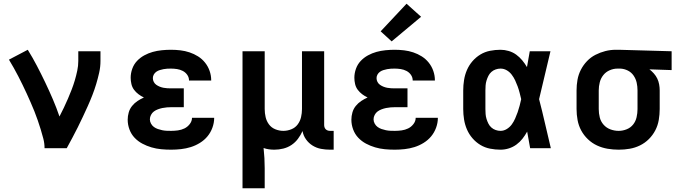

<svg xmlns="http://www.w3.org/2000/svg" viewBox="-20 -795 3640 1030"><path d="M219 0Q219 -26 212.5 -51Q206 -76 198.5 -100.5Q191 -125 182.5 -149.5Q174 -174 164.5 -198Q155 -222 144.5 -245.5Q134 -269 123.5 -292.5Q113 -316 101.5 -339Q90 -362 78.5 -385Q67 -408 54 -430.5Q41 -453 28 -475L129 -528Q155 -486 178 -442Q201 -398 222.5 -353Q244 -308 263.5 -262.5Q283 -217 299 -170Q311 -193 322.5 -217Q334 -241 344.5 -265.5Q355 -290 364.5 -314.5Q374 -339 381.5 -364.5Q389 -390 394.5 -416Q400 -442 400 -468V-520H519V-468Q519 -436 512 -405Q505 -374 496 -344Q487 -314 475.5 -284.5Q464 -255 451 -226Q438 -197 424.5 -168.5Q411 -140 397 -111.5Q383 -83 368 -55.5Q353 -28 338 0Z M898 8Q871 8 844.5 5.5Q818 3 792.5 -4.5Q767 -12 743.5 -24.5Q720 -37 702 -56Q684 -75 674.5 -100.5Q665 -126 665 -153Q665 -172 670.5 -191.5Q676 -211 688.5 -226.5Q701 -242 717.5 -253Q734 -264 752 -272Q737 -279 723 -289.5Q709 -300 699 -313.5Q689 -327 685 -344Q681 -361 681 -378Q681 -402 689.5 -426Q698 -450 715 -468Q732 -486 754 -498Q776 -510 799.5 -516.5Q823 -523 848 -525.5Q873 -528 897 -528Q923 -528 948 -525Q973 -522 997 -514Q1021 -506 1042.5 -492.5Q1064 -479 1080 -459Q1096 -439 1104.5 -414.5Q1113 -390 1113 -365Q1113 -364 1113 -363.5Q1113 -363 1113 -363H994Q994 -363 994 -363Q994 -363 994 -363Q994 -380 984.5 -393.5Q975 -407 960.5 -414.5Q946 -422 929.5 -424.5Q913 -427 897 -427Q887 -427 877 -426.5Q867 -426 857 -424Q847 -422 837 -419Q827 -416 818.5 -410Q810 -404 805 -395Q800 -386 800 -376Q800 -376 800 -376Q800 -376 800 -376Q800 -365 805 -355.5Q810 -346 818.5 -340Q827 -334 837 -330Q847 -326 857.5 -324Q868 -322 878.5 -321.5Q889 -321 900 -321H966V-220H900Q888 -220 875.5 -219Q863 -218 851 -215.5Q839 -213 827 -208.5Q815 -204 805.5 -197Q796 -190 790 -178.5Q784 -167 784 -155Q784 -143 790 -132Q796 -121 805.5 -114Q815 -107 826.5 -103Q838 -99 850 -96.5Q862 -94 874 -93.5Q886 -93 898 -93Q916 -93 934.5 -95.5Q953 -98 969.5 -106Q986 -114 998 -129.5Q1010 -145 1010 -163H1129Q1129 -163 1129 -163Q1129 -163 1129 -163Q1129 -136 1119.5 -110Q1110 -84 1093 -63.5Q1076 -43 1052.5 -28.5Q1029 -14 1003.5 -6Q978 2 951 5Q924 8 898 8Z M1281 215V-520H1400V-210Q1400 -188 1405 -166.5Q1410 -145 1423 -127.5Q1436 -110 1457 -101.5Q1478 -93 1500 -93Q1522 -93 1543 -101.5Q1564 -110 1577 -127.5Q1590 -145 1595 -166.5Q1600 -188 1600 -210V-520H1719V-124Q1719 -118 1721 -112Q1723 -106 1727.5 -101.5Q1732 -97 1738 -95Q1744 -93 1750 -93H1770V8H1750Q1726 8 1702 3.5Q1678 -1 1657 -14Q1636 -27 1621.5 -47.5Q1607 -68 1603 -92Q1593 -70 1578.5 -50.5Q1564 -31 1544 -17.5Q1524 -4 1500 2Q1476 8 1452 8Q1437 8 1422.5 6Q1408 4 1394 -1Q1397 26 1398.5 53Q1400 80 1400 107V215Z M2098 8Q2071 8 2044.5 5.5Q2018 3 1992.5 -4.5Q1967 -12 1943.5 -24.5Q1920 -37 1902 -56Q1884 -75 1874.5 -100.5Q1865 -126 1865 -153Q1865 -172 1870.5 -191.5Q1876 -211 1888.5 -226.5Q1901 -242 1917.5 -253Q1934 -264 1952 -272Q1937 -279 1923 -289.5Q1909 -300 1899 -313.5Q1889 -327 1885 -344Q1881 -361 1881 -378Q1881 -402 1889.5 -426Q1898 -450 1915 -468Q1932 -486 1954 -498Q1976 -510 1999.5 -516.5Q2023 -523 2048 -525.5Q2073 -528 2097 -528Q2123 -528 2148 -525Q2173 -522 2197 -514Q2221 -506 2242.5 -492.5Q2264 -479 2280 -459Q2296 -439 2304.5 -414.5Q2313 -390 2313 -365Q2313 -364 2313 -363.5Q2313 -363 2313 -363H2194Q2194 -363 2194 -363Q2194 -363 2194 -363Q2194 -380 2184.5 -393.5Q2175 -407 2160.5 -414.5Q2146 -422 2129.5 -424.5Q2113 -427 2097 -427Q2087 -427 2077 -426.5Q2067 -426 2057 -424Q2047 -422 2037 -419Q2027 -416 2018.5 -410Q2010 -404 2005 -395Q2000 -386 2000 -376Q2000 -376 2000 -376Q2000 -376 2000 -376Q2000 -365 2005 -355.5Q2010 -346 2018.5 -340Q2027 -334 2037 -330Q2047 -326 2057.5 -324Q2068 -322 2078.5 -321.5Q2089 -321 2100 -321H2166V-220H2100Q2088 -220 2075.5 -219Q2063 -218 2051 -215.5Q2039 -213 2027 -208.5Q2015 -204 2005.5 -197Q1996 -190 1990 -178.5Q1984 -167 1984 -155Q1984 -143 1990 -132Q1996 -121 2005.5 -114Q2015 -107 2026.5 -103Q2038 -99 2050 -96.5Q2062 -94 2074 -93.5Q2086 -93 2098 -93Q2116 -93 2134.5 -95.5Q2153 -98 2169.5 -106Q2186 -114 2198 -129.5Q2210 -145 2210 -163H2329Q2329 -163 2329 -163Q2329 -163 2329 -163Q2329 -136 2319.5 -110Q2310 -84 2293 -63.5Q2276 -43 2252.5 -28.5Q2229 -14 2203.5 -6Q2178 2 2151 5Q2124 8 2098 8ZM2081 -573 2022 -627 2161 -775 2239 -705Z M2665 8Q2637 8 2609 2.5Q2581 -3 2557 -17.5Q2533 -32 2514.5 -53.5Q2496 -75 2485 -100.5Q2474 -126 2469.5 -154Q2465 -182 2465 -210V-310Q2465 -338 2469.5 -366Q2474 -394 2485 -419.5Q2496 -445 2514.5 -466.5Q2533 -488 2557 -502.5Q2581 -517 2609 -522.5Q2637 -528 2665 -528Q2687 -528 2709 -521.5Q2731 -515 2749 -502Q2767 -489 2781.5 -471.5Q2796 -454 2807 -435Q2811 -456 2814.5 -477.5Q2818 -499 2822 -520H2933Q2917 -456 2902.5 -391.5Q2888 -327 2872 -263Q2889 -198 2904 -132Q2919 -66 2935 0H2824Q2820 -22 2816 -44.5Q2812 -67 2808 -89Q2797 -69 2783 -51Q2769 -33 2750.5 -19.5Q2732 -6 2710 1Q2688 8 2665 8ZM2665 -93Q2683 -93 2699 -103Q2715 -113 2725.5 -127.5Q2736 -142 2743.5 -159Q2751 -176 2757 -193Q2763 -210 2767.5 -227.5Q2772 -245 2776 -263Q2772 -280 2767.5 -297.5Q2763 -315 2757 -331.5Q2751 -348 2743.5 -364Q2736 -380 2725 -394.5Q2714 -409 2698.5 -418Q2683 -427 2665 -427Q2652 -427 2639 -422.5Q2626 -418 2616 -409Q2606 -400 2600 -388Q2594 -376 2590 -363Q2586 -350 2585 -336.5Q2584 -323 2584 -310V-210Q2584 -197 2585 -183.5Q2586 -170 2590 -157Q2594 -144 2600 -132Q2606 -120 2616 -111Q2626 -102 2639 -97.5Q2652 -93 2665 -93Z M3299 8Q3269 8 3239.5 3Q3210 -2 3183 -14.5Q3156 -27 3134 -48Q3112 -69 3098 -95Q3084 -121 3078.5 -150.5Q3073 -180 3073 -210V-310Q3073 -339 3078 -367Q3083 -395 3096 -420.5Q3109 -446 3129 -467Q3149 -488 3174.5 -501Q3200 -514 3227.5 -521Q3255 -528 3284 -528Q3288 -528 3292 -528Q3296 -528 3300 -528L3583 -520V-419L3464 -423Q3477 -413 3488 -400.5Q3499 -388 3506 -373.5Q3513 -359 3516 -342.5Q3519 -326 3519 -310V-210Q3519 -181 3514 -151.5Q3509 -122 3495.5 -96Q3482 -70 3461 -49Q3440 -28 3413.5 -15Q3387 -2 3358 3Q3329 8 3299 8ZM3299 -93Q3321 -93 3342 -101.5Q3363 -110 3376.5 -127Q3390 -144 3395 -166Q3400 -188 3400 -210V-310Q3400 -331 3395.5 -351.5Q3391 -372 3379 -389.5Q3367 -407 3348 -416.5Q3329 -426 3308 -427H3300Q3298 -427 3296.5 -427Q3295 -427 3293 -427Q3271 -427 3250.5 -418Q3230 -409 3216.5 -392Q3203 -375 3197.5 -353.5Q3192 -332 3192 -310V-210Q3192 -187 3197.5 -165Q3203 -143 3218 -126Q3233 -109 3254.5 -101Q3276 -93 3299 -93Z"/></svg>

Font: Zed Sans Extended
Style: Bold
Weight: 700
Width: 7
Designer: Belleve Invis
Foundry: Belleve Invis
Version: Version 1.0.0; ttfautohint (v1.8.4)